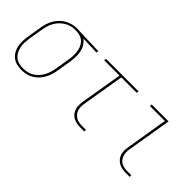

<svg xmlns="http://www.w3.org/2000/svg" viewBox="2 -1008 1496 1496"><g transform="rotate(45 750.0 -260.0)"><path d="M195 8Q168 8 142.5 1.5Q117 -5 97.5 -20.5Q78 -36 65 -58.5Q52 -81 47 -106.5Q42 -132 43 -159Q44 -186 48 -213L68 -333Q72 -357 79.5 -381Q87 -405 100 -427.5Q113 -450 131.5 -469Q150 -488 172.5 -501Q195 -514 219.5 -521Q244 -528 268 -528H281Q285 -528 288.5 -528Q292 -528 296 -527L516 -520L513 -502L364 -507Q385 -492 399 -469Q413 -446 418.5 -419Q424 -392 423 -363.5Q422 -335 418 -307L398 -187Q394 -162 386.5 -138Q379 -114 366 -91Q353 -68 334.5 -48.5Q316 -29 293 -16Q270 -3 245 2.5Q220 8 195 8ZM196 -10Q218 -10 241 -15Q264 -20 284.5 -32.5Q305 -45 321.5 -63Q338 -81 349.5 -102Q361 -123 367.5 -145Q374 -167 378 -190L398 -310Q402 -332 403 -355Q404 -378 401 -399.5Q398 -421 390 -441Q382 -461 368 -476.5Q354 -492 334 -500Q314 -508 291 -510H266Q244 -510 222 -503.5Q200 -497 180 -484.5Q160 -472 143.5 -454.5Q127 -437 115.5 -416.5Q104 -396 97.5 -374Q91 -352 87 -330L67 -210Q64 -186 62.5 -161.5Q61 -137 65.5 -114.5Q70 -92 80.5 -71.5Q91 -51 108 -36.5Q125 -22 148 -16Q171 -10 196 -10Z M840 0Q819 0 799 -3.5Q779 -7 761.5 -16Q744 -25 731.5 -40Q719 -55 712.5 -73.5Q706 -92 706 -113Q706 -134 709 -155L767 -502H598L601 -520H959L956 -502H787L729 -155Q726 -137 726 -118.5Q726 -100 731 -84Q736 -68 747 -54.5Q758 -41 772.5 -32.5Q787 -24 804.5 -21Q822 -18 840 -18H881V0Z M1340 0Q1319 0 1299 -3.5Q1279 -7 1261.5 -16.5Q1244 -26 1231.5 -41Q1219 -56 1212.5 -74.5Q1206 -93 1206 -114Q1206 -135 1210 -156L1267 -502H1103V-520H1290L1229 -153Q1226 -135 1226 -117Q1226 -99 1231.5 -83Q1237 -67 1247 -53.5Q1257 -40 1272 -32Q1287 -24 1304.5 -21Q1322 -18 1340 -18H1381V0Z"/></g></svg>

Font: Iosevka Curly Slab Thin
Style: Italic
Weight: 100
Italic angle: -9°
Monospace: yes
Designer: Belleve Invis
Foundry: Belleve Invis
Version: Version 22.1.2; ttfautohint (v1.8.4)